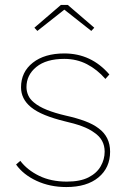

<svg xmlns="http://www.w3.org/2000/svg" viewBox="-20 -746 519 776"><path d="M248 10Q182 10 128 -15Q74 -40 45 -81L62 -96Q90 -59 138 -35.5Q186 -12 250 -12Q304 -12 337.5 -29Q371 -46 387 -74Q403 -102 403 -133Q403 -182 361 -210Q341 -225 311 -236Q281 -247 241 -256Q196 -267 161.5 -281Q127 -295 105 -313Q65 -346 65 -393Q65 -455 112.5 -492.5Q160 -530 240 -530Q349 -530 422 -445L406 -427Q373 -465 331.5 -486.5Q290 -508 240 -508Q167 -508 127 -475.5Q87 -443 87 -394Q87 -377 94 -361Q101 -345 117 -332Q137 -315 169.5 -302Q202 -289 245 -279Q290 -269 323.5 -256.5Q357 -244 379 -227Q425 -193 425 -133Q425 -68 378 -29Q331 10 248 10ZM131 -621 119 -634 226 -726H254L361 -634L349 -621L240 -707Z"/></svg>

Font: Lexend Thin
Style: Regular
Weight: 100
Designer: Bonnie Shaver-Troup, Thomas Jockin
Foundry: Lexend
Version: Version 1.007; ttfautohint (v1.8.3)